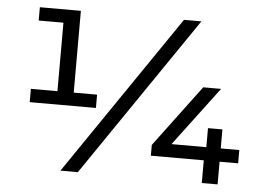

<svg xmlns="http://www.w3.org/2000/svg" viewBox="-48 -706 1047 768"><g transform="rotate(5 475.5 -322.0)"><path d="M340.4 -315.6H246.6V-644H81.9V-590.6H181.2V-315.6H74.5V-262.2H340.4ZM660.6 -644 220.8 0H290.7L730.5 -644ZM926.4 -91.1V-144.4H851.9V-220.8H794V-144.4H654.1L832.6 -381.8H760.8L575.9 -134.3V-91.1H788.4V0H851.9V-91.1Z"/></g></svg>

Font: Montserrat Ace
Style: Regular
Weight: 500
Designer: Julieta Ulanovsky
Foundry: Julieta Ulanovsky
Version: Version 1